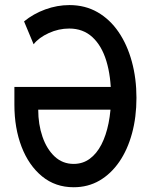

<svg xmlns="http://www.w3.org/2000/svg" viewBox="-20 -748 602 775"><path d="M277.3 7.8Q203.6 7.8 149.9 -36.1Q96.2 -80.1 67.1 -155.5Q38.1 -231 38.1 -325.2V-397H460.4V-305.2H134.3Q134.3 -246.1 151.4 -196.3Q168.5 -146.5 200.4 -116.5Q232.4 -86.4 277.3 -86.4Q314 -86.4 342 -106.9Q370.1 -127.4 389.2 -164.3Q408.2 -201.2 418.2 -250.7Q428.2 -300.3 428.2 -357.9Q428.2 -439.5 409.4 -501.5Q390.6 -563.5 353 -598.1Q315.4 -632.8 259.3 -632.8Q216.8 -632.8 176.8 -614.5Q136.7 -596.2 115.7 -569.3L77.1 -661.6Q114.7 -692.4 162.8 -710Q210.9 -727.5 260.3 -727.5Q323.7 -727.5 373.8 -698.7Q423.8 -669.9 458.7 -618.7Q493.7 -567.4 512.2 -499.3Q530.8 -431.2 530.8 -353Q530.8 -275.4 512.9 -209.7Q495.1 -144 461.7 -95.2Q428.2 -46.4 381.8 -19.3Q335.4 7.8 277.3 7.8Z"/></svg>

Font: Reddit Mono Medium
Style: Regular
Weight: 500
Monospace: yes
Designer: Stephen Hutchings
Foundry: Reddit
Version: Version 1.014